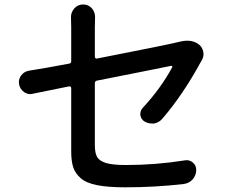

<svg xmlns="http://www.w3.org/2000/svg" viewBox="-20 -800 1040 849"><path d="M697.3 -274.4Q682.6 -257.8 661.1 -253.9Q656.2 -253.9 651.4 -253.9Q634.8 -253.9 619.1 -262.7Q603.5 -272.5 600.6 -291Q600.6 -293.9 600.6 -296.9Q600.6 -311.5 611.3 -323.2Q690.4 -408.2 741.2 -502Q743.2 -504.9 741.2 -507.3Q739.3 -509.8 736.3 -508.8Q720.7 -505.9 605 -482.4Q489.3 -459 408.2 -443.4Q399.4 -441.4 399.4 -431.6V-158.2Q399.4 -123 409.7 -105.5Q419.9 -87.9 449.2 -79.1Q478.5 -70.3 536.1 -70.3Q668 -70.3 796.9 -90.8Q800.8 -91.8 804.7 -91.8Q820.3 -91.8 833 -81.1Q847.7 -68.4 847.7 -48.8Q847.7 -24.4 831.1 -5.9Q815.4 10.7 792 13.7Q664.1 28.3 534.2 28.3Q458 28.3 410.2 19Q362.3 9.8 337.4 -11.7Q312.5 -33.2 303.7 -60.5Q294.9 -87.9 294.9 -130.9V-410.2Q294.9 -414.1 292 -416.5Q289.1 -418.9 285.2 -418Q206.1 -402.3 126 -385.7Q120.1 -383.8 114.3 -383.8Q99.6 -383.8 86.9 -392.6Q68.4 -405.3 64.5 -426.8Q63.5 -431.6 63.5 -436.5Q63.5 -452.1 73.2 -465.8Q85.9 -483.4 107.4 -487.3Q171.9 -497.1 285.2 -518.6Q294.9 -519.5 294.9 -529.3V-677.7L293.9 -724.6Q293.9 -746.1 308.6 -762.7Q324.2 -780.3 347.7 -780.3Q371.1 -780.3 386.7 -762.7Q400.4 -746.1 400.4 -724.6L399.4 -677.7V-548.8Q399.4 -544.9 402.3 -542.5Q405.3 -540 408.2 -541Q698.2 -597.7 760.7 -612.3Q770.5 -614.3 777.3 -616.2Q793.9 -620.1 808.6 -620.1Q837.9 -620.1 859.4 -603.5Q875 -590.8 878.9 -571.3Q879.9 -566.4 879.9 -560.5Q879.9 -546.9 872.1 -533.2Q870.1 -530.3 869.1 -528.3Q789.1 -380.9 697.3 -274.4Z"/></svg>

Font: Gen Jyuu GothicX Medium
Style: Regular
Weight: 500
Designer: Ryoko NISHIZUKA (kana &amp; ideographs); Paul D. Hunt (Latin, Greek &amp; Cyrillic); Wenlong ZHANG (bopomofo); Sandoll C
Version: Version 1.058.20140828